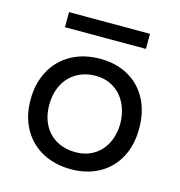

<svg xmlns="http://www.w3.org/2000/svg" viewBox="-100 -738 786 839"><g transform="rotate(15 293.0 -318.5)"><path d="M46.4 -235.8Q46.4 -310.5 77.4 -367.7Q108.4 -424.8 164.8 -456.1Q221.2 -487.3 295.4 -487.3Q368.2 -487.3 423.3 -456.1Q478.5 -424.8 508.3 -367.9Q538.1 -311 537.6 -235.8Q537.6 -161.6 507.6 -105.5Q477.5 -49.3 422.6 -18.6Q367.7 12.2 295.4 12.2Q221.2 12.2 164.8 -18.6Q108.4 -49.3 77.4 -105.7Q46.4 -162.1 46.4 -235.8ZM452.6 -235.8Q451.7 -287.6 431.6 -327.1Q411.6 -366.7 376.5 -388.4Q341.3 -410.2 295.4 -410.2Q246.6 -410.2 209.2 -388.2Q171.9 -366.2 151.6 -326.7Q131.3 -287.1 131.3 -234.9Q131.3 -184.1 151.6 -145.5Q171.9 -106.9 209 -85.9Q246.1 -64.9 295.4 -64.9Q341.3 -64.9 376.7 -86.2Q412.1 -107.4 431.9 -146.2Q451.7 -185.1 452.6 -235.8ZM109.9 -648.9H476.1V-580.6H109.9Z"/></g></svg>

Font: Selawik
Style: Regular
Weight: 400
Designer: Aaron Bell
Foundry: Microsoft Corporation
Version: Version 1.01